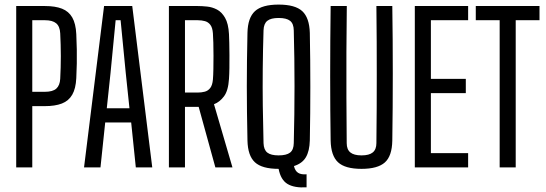

<svg xmlns="http://www.w3.org/2000/svg" viewBox="-20 -722 2356 828"><path d="M49.9 0V-696H173.9Q218.2 -696 247.3 -684.6Q276.4 -673.1 291.6 -646.7Q306.8 -620.3 309 -574.8Q310.8 -539.4 311.2 -508.7Q311.7 -478 311.2 -448.1Q310.8 -418.2 309 -385Q306.8 -339.9 291.5 -313.5Q276.2 -287 246.9 -275.6Q217.6 -264.3 173.5 -264.3H119.2V0ZM119.2 -326.1H173.5Q207.6 -326.1 222.9 -339.9Q238.2 -353.8 239.7 -382.4Q242.3 -430.9 242.3 -480.3Q242.2 -529.6 239.7 -578.1Q238.2 -608.2 222.3 -621.5Q206.4 -634.8 173.9 -634.8H119.2Z M342.4 0 428.8 -696H550.3L636.6 0H565.7L545.7 -193.8H433.7L413.3 0ZM440.5 -255H538.3L522.3 -407.4L500.1 -634.8H478.7L456.6 -406.7Z M708.4 0V-696H832.4Q850.9 -696 873 -693.7Q895.2 -691.5 915.6 -680.9Q936.1 -670.3 950.5 -645.3Q965 -620.4 967.5 -574.8Q968.4 -560.8 968.8 -536.8Q969.3 -512.7 969.5 -484.6Q969.7 -456.4 969.3 -429.1Q968.9 -401.8 967.5 -381.8Q964.3 -330.6 945.7 -306.2Q927.2 -281.7 902.8 -272.5L982.5 0H908.8L836.8 -261H777.7V0ZM777.7 -322.8H832Q849.2 -322.8 863.4 -326.7Q877.6 -330.6 886.8 -342.7Q896 -354.7 898.2 -379.1Q899.7 -396.4 900.2 -424Q900.7 -451.5 900.7 -481.5Q900.7 -511.6 900 -537.6Q899.2 -563.6 898.2 -578.1Q896.4 -602.8 887.2 -614.8Q878 -626.9 864 -630.8Q850 -634.8 832.4 -634.8H777.7Z M1302.1 85.8Q1249.3 89 1219.9 71.3Q1190.6 53.6 1181.5 6.2Q1110 6.2 1079.3 -22.2Q1048.6 -50.6 1047.2 -116.2Q1045.8 -180.9 1045.1 -238.3Q1044.4 -295.8 1044.4 -350.4Q1044.4 -405.1 1045.1 -461.5Q1045.8 -517.9 1047.2 -580.4Q1048.6 -645.5 1079.5 -673.9Q1110.4 -702.2 1181.5 -702.2Q1253 -702.2 1283.6 -673.8Q1314.2 -645.4 1316.1 -580.2Q1317.2 -519.5 1317.8 -462.1Q1318.3 -404.6 1318.3 -348.3Q1318.3 -291.9 1317.8 -234.5Q1317.2 -177 1316.1 -116.4Q1314.9 -70.5 1299 -43.7Q1283 -16.9 1247.7 -5.9Q1252.4 14.7 1265.3 23.1Q1278.3 31.6 1302.1 29.6ZM1181.5 -51.9Q1215.4 -51.9 1230.9 -63.9Q1246.4 -75.9 1246.9 -104.9Q1248.6 -167.4 1249.3 -228.6Q1250.1 -289.8 1250.1 -350.5Q1250.1 -411.2 1249.3 -471.1Q1248.5 -531.1 1246.9 -590.9Q1246.4 -620.2 1230.9 -632.3Q1215.4 -644.5 1181.5 -644.5Q1148.2 -644.5 1132.9 -632.3Q1117.5 -620.2 1116.5 -591.5Q1113.9 -506.6 1113.1 -425.9Q1112.3 -345.2 1113.3 -265.6Q1114.3 -186 1116.5 -104.7Q1117.5 -75.9 1132.9 -63.9Q1148.2 -51.9 1181.5 -51.9Z M1539 6.2Q1468.3 6.2 1437.8 -22.2Q1407.2 -50.6 1405.9 -116.2Q1404.9 -177.8 1404.4 -248Q1403.9 -318.3 1403.9 -393.4Q1403.9 -468.6 1404.4 -545.2Q1404.9 -621.8 1405.9 -696H1475.6Q1474.4 -594.1 1473.9 -496.2Q1473.5 -398.3 1473.9 -301.3Q1474.2 -204.3 1475.2 -104.7Q1475.2 -77.5 1490.8 -64.7Q1506.4 -51.9 1539 -51.9Q1572.1 -51.9 1587.6 -64.7Q1603.2 -77.5 1603.2 -104.9Q1604.2 -183.5 1604.5 -255.9Q1604.8 -328.3 1604.8 -399.1Q1604.8 -470 1604.5 -543.1Q1604.2 -616.3 1603.2 -696H1671.8Q1672.9 -626.2 1673.4 -553Q1673.9 -479.8 1673.9 -405.6Q1673.9 -331.4 1673.4 -258.4Q1672.8 -185.5 1671.8 -115.6Q1670.6 -48.9 1639.6 -21.4Q1608.5 6.2 1539 6.2Z M1768.9 0V-696H1998.8V-634.8H1838.2V-382H1988.8V-320.4H1838.2V-61.6H1998.8V0Z M2134.8 0V-634.8H2031.8V-696H2306.6V-634.8H2204V0Z"/></svg>

Font: Big Shoulders Display SC Thin
Style: Regular
Weight: 100
Designer: Patric King
Foundry: XO Type Co
Version: Version 2.002